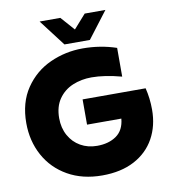

<svg xmlns="http://www.w3.org/2000/svg" viewBox="-97 -992 968 1086"><g transform="rotate(-10 387.0 -449.5)"><path d="M30 -356Q30 -474 85.5 -555.5Q141 -637 229.5 -677Q318 -717 417 -717Q518 -717 610 -686V-521Q512 -547 438 -547Q379 -547 329 -526Q279 -505 248.5 -461Q218 -417 218 -351Q218 -295 242 -251.5Q266 -208 308 -184Q350 -160 403 -160Q470 -160 514 -191Q558 -222 564 -288H367V-433H729Q744 -373 744 -308Q744 -215 704 -143Q664 -71 587.5 -30.5Q511 10 403 10Q290 10 205.5 -38Q121 -86 75.5 -169.5Q30 -253 30 -356ZM204 -909H323L393 -830L463 -909H582L466 -757H320Z"/></g></svg>

Font: Chess Sans ExtraBold
Style: Regular
Weight: 800
Designer: Wolf Bōese
Foundry: Wolf Bōese
Version: Version 7.223